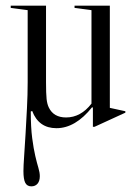

<svg xmlns="http://www.w3.org/2000/svg" viewBox="-20 -444 486 680"><path d="M89 -49Q89 7 94 45Q99 83 105 108.5Q111 134 116 150.5Q121 167 121 180Q121 197 113 206.5Q105 216 91 216Q76 216 69.5 203.5Q63 191 63 162Q63 144 65.5 109Q68 74 70.5 30.5Q73 -13 75.5 -61Q78 -109 78 -153V-408L18 -416V-424H143V-153Q143 -112 145 -93.5Q147 -75 153 -63Q170 -28 214 -28Q266 -28 304 -77V-408L244 -416V-424H369V-62L424 -50V-45L315 5H309V-63L306 -64Q247 10 180 10Q117 10 94 -51Z"/></svg>

Font: Libre Caslon Display
Style: Regular
Weight: 400
Designer: Pablo Impallari, Rodrigo Fuenzalida
Foundry: Pablo Impallari, Rodrigo Fuenzalida
Version: Version 1.002; ttfautohint (v1.5)